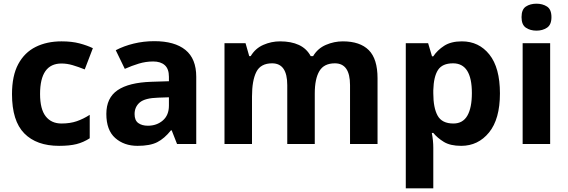

<svg xmlns="http://www.w3.org/2000/svg" viewBox="-20 -780 3078 1040"><path d="M300 10Q178 10 111.5 -57.5Q45 -125 45 -270Q45 -370 79 -433Q113 -496 173.5 -526Q234 -556 313 -556Q369 -556 410.5 -545Q452 -534 483 -519L439 -404Q404 -418 373.5 -427Q343 -436 313 -436Q197 -436 197 -271Q197 -189 227.5 -150Q258 -111 313 -111Q360 -111 396 -123.5Q432 -136 466 -158V-31Q432 -9 394.5 0.5Q357 10 300 10Z M816 -557Q926 -557 984.5 -509.5Q1043 -462 1043 -364V0H939L910 -74H906Q871 -30 832 -10Q793 10 725 10Q652 10 604 -32.5Q556 -75 556 -163Q556 -250 617 -291.5Q678 -333 800 -337L895 -340V-364Q895 -407 872.5 -427Q850 -447 810 -447Q770 -447 732 -435.5Q694 -424 656 -407L607 -508Q651 -531 704.5 -544Q758 -557 816 -557ZM837 -251Q765 -249 737 -225Q709 -201 709 -162Q709 -128 729 -113.5Q749 -99 781 -99Q829 -99 862 -127.5Q895 -156 895 -208V-253Z M1837 -556Q1930 -556 1977.5 -508.5Q2025 -461 2025 -356V0H1876V-319Q1876 -437 1794 -437Q1735 -437 1710 -395Q1685 -353 1685 -274V0H1536V-319Q1536 -437 1454 -437Q1392 -437 1368.5 -390.5Q1345 -344 1345 -257V0H1196V-546H1310L1330 -476H1338Q1363 -518 1406.5 -537Q1450 -556 1497 -556Q1557 -556 1599 -536.5Q1641 -517 1663 -476H1676Q1701 -518 1745.5 -537Q1790 -556 1837 -556Z M2482 -556Q2574 -556 2631 -484.5Q2688 -413 2688 -274Q2688 -135 2629 -62.5Q2570 10 2478 10Q2419 10 2384 -11.5Q2349 -33 2327 -60H2319Q2327 -18 2327 20V240H2178V-546H2299L2320 -475H2327Q2349 -508 2386 -532Q2423 -556 2482 -556ZM2434 -437Q2376 -437 2352.5 -401Q2329 -365 2327 -291V-275Q2327 -196 2350.5 -153.5Q2374 -111 2436 -111Q2487 -111 2511.5 -153.5Q2536 -196 2536 -276Q2536 -437 2434 -437Z M2886 -760Q2919 -760 2943 -744.5Q2967 -729 2967 -687Q2967 -646 2943 -630Q2919 -614 2886 -614Q2852 -614 2828.5 -630Q2805 -646 2805 -687Q2805 -729 2828.5 -744.5Q2852 -760 2886 -760ZM2960 -546V0H2811V-546Z"/></svg>

Font: Noto Sans Medefaidrin
Style: Bold
Weight: 700
Designer: Dalton Maag Ltd
Foundry: Dalton Maag Ltd
Version: Version 1.002; ttfautohint (v1.8.4.7-5d5b)